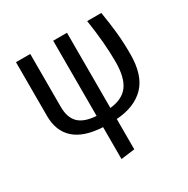

<svg xmlns="http://www.w3.org/2000/svg" viewBox="-166 -676 1018 1037"><g transform="rotate(-30 343.0 -158.0)"><path d="M386 11V200L300 211V12Q183 6 125.5 -46Q68 -98 68 -191V-527H157V-196Q157 -131 190.5 -97Q224 -63 300 -58V-527H386V-58Q464 -66 499.5 -114Q535 -162 535 -261Q535 -378 512 -527H600Q612 -455 618.5 -392Q625 -329 625 -257Q625 -125 563 -61Q501 3 386 11Z"/></g></svg>

Font: Fira Sans Condensed
Style: Regular
Weight: 400
Width: 3
Designer: bBox Type GmbH & Carrois Corporate GbR & Edenspiekermann AG
Foundry: bBox Type GmbH & Carrois Corporate GbR & Edenspiekermann AG
Version: Version 4.301